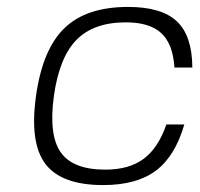

<svg xmlns="http://www.w3.org/2000/svg" viewBox="-20 -530 584 560"><path d="M465.3 -167H517.6Q490.7 -74.2 434.6 -32.2Q378.4 9.8 280.8 9.8Q159.2 9.8 112.5 -51.8Q65.9 -113.3 85 -250Q104 -386.2 168 -448Q231.9 -509.8 353.5 -509.8Q451.2 -509.8 495.8 -467.8Q540.5 -425.8 541 -333H488.8Q484.4 -401.9 450.4 -433.3Q416.5 -464.8 347.2 -464.8Q252.9 -464.8 202.9 -413.6Q152.8 -362.3 137.2 -250Q121.6 -136.7 157 -85.9Q192.4 -35.2 287.1 -35.2Q356.4 -35.2 398.9 -66.7Q441.4 -98.1 465.3 -167Z"/></svg>

Font: Fivo Sans Light
Style: Regular
Weight: 300
Designer: Alexander Slobzheninov
Foundry: Alexander Slobzheninov
Version: 1.0